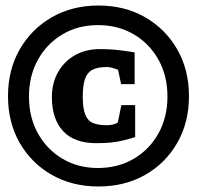

<svg xmlns="http://www.w3.org/2000/svg" viewBox="-20 -674 717 696"><path d="M337 2Q242 2 168 -40Q94 -82 51.5 -156Q9 -230 9 -325Q9 -421 51.5 -495Q94 -569 168 -611.5Q242 -654 337 -654Q432 -654 506 -611.5Q580 -569 622.5 -495Q665 -421 665 -325Q665 -230 622.5 -156Q580 -82 506 -40Q432 2 337 2ZM329 -155Q249 -155 208.5 -199Q168 -243 168 -322Q168 -373 190.5 -412.5Q213 -452 252 -474Q291 -496 341 -496Q382 -496 417 -491.5Q452 -487 468 -484V-369H419L408 -421Q398 -425 387.5 -428Q377 -431 367 -431Q333 -431 314 -420.5Q295 -410 287.5 -386Q280 -362 280 -323Q280 -280 289.5 -257.5Q299 -235 318.5 -227.5Q338 -220 368 -220Q376 -220 387 -222Q398 -224 407 -230L420 -293H470V-177Q452 -171 418 -163Q384 -155 329 -155ZM335 -65Q408 -65 465 -98.5Q522 -132 554.5 -190.5Q587 -249 587 -324Q587 -399 554.5 -457.5Q522 -516 465 -549.5Q408 -583 335 -583Q263 -583 206.5 -549.5Q150 -516 117.5 -457.5Q85 -399 85 -324Q85 -249 117.5 -190.5Q150 -132 206.5 -98.5Q263 -65 335 -65Z"/></svg>

Font: Faustina Light ExtraBold
Style: Italic
Weight: 800
Italic angle: -8°
Version: Version 1.200